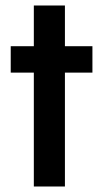

<svg xmlns="http://www.w3.org/2000/svg" viewBox="-20 -678 377 698"><path d="M103 0V-414H19V-510H103V-658H216V-510H316V-414H216V0Z"/></svg>

Font: Saira Semi Condensed Medium
Style: Regular
Weight: 500
Width: 4
Designer: Hector Gatti with collaboration of the Omnibus-Type team
Foundry: Omnibus-Type
Version: Version 1.001; ttfautohint (v1.8)